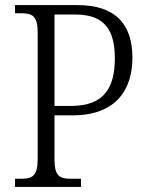

<svg xmlns="http://www.w3.org/2000/svg" viewBox="-20 -734 580 754"><path d="M39 0H298V-32H260C215 -32 194 -41 194 -108V-281H265C440 -281 500 -387 500 -507C500 -639 434 -714 284 -714H39V-682H62C107 -682 128 -672 128 -605V-111C128 -42 107 -32 62 -32H39ZM260 -318H194V-677H276C388 -677 431 -619 431 -505C431 -389 388 -318 260 -318Z"/></svg>

Font: Noto Serif Thai SemiCondensed Light
Style: Regular
Weight: 300
Width: 4
Designer: Monotype Design Team
Foundry: Monotype Imaging Inc.
Version: Version 2.002